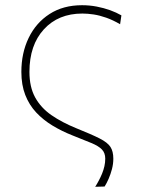

<svg xmlns="http://www.w3.org/2000/svg" viewBox="-20 -524 542 737"><path d="M345.5 193Q352.5 182 359.2 169.2Q366 156.5 371.8 142.5Q377.5 128.5 380.8 114Q384 99.5 384 85Q384 63 371.2 49.8Q358.5 36.5 330.8 25Q303 13.5 257.5 -4.5Q217 -20.5 181.5 -42Q146 -63.5 119 -92.2Q92 -121 77 -159.5Q62 -198 62 -248Q62 -320.5 90 -378.5Q118 -436.5 170.2 -470.2Q222.5 -504 295 -504Q323.5 -504 351 -498.8Q378.5 -493.5 402.8 -484.8Q427 -476 446 -465L441 -431Q413.5 -447 388 -456Q362.5 -465 339.5 -468.5Q316.5 -472 296 -472Q204 -472 148.5 -411.5Q93 -351 93 -248Q93 -190 115 -150Q137 -110 177.5 -82Q218 -54 273.5 -31.5Q332 -8 362.5 7.5Q393 23 404 40Q415 57 415 85Q415 105 409.8 125Q404.5 145 397 162.2Q389.5 179.5 381.5 192Z"/></svg>

Font: Commissioner Thin
Style: Regular
Weight: 100
Designer: Kostas Bartsokas
Foundry: Kostas Bartsokas
Version: Version 1.001;gftools[0.9.23]